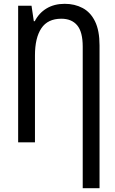

<svg xmlns="http://www.w3.org/2000/svg" viewBox="-20 -745 603 1005"><path d="M413 -501Q413 -578 384 -612.5Q355 -647 301 -647Q230 -647 196.5 -597Q163 -547 163 -455V0H75V-715H145L157 -634H162Q184 -677 224 -701Q264 -725 319 -725Q371 -725 412.5 -703Q454 -681 477.5 -633Q501 -585 501 -507V240H413Z"/></svg>

Font: Noto Sans Mono SemiCondensed
Style: Regular
Weight: 400
Width: 4
Designer: Monotype Design Team
Foundry: Monotype Imaging Inc.
Version: Version 2.014